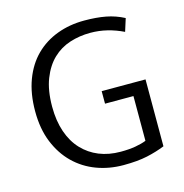

<svg xmlns="http://www.w3.org/2000/svg" viewBox="-98 -729 795 829"><g transform="rotate(-15 299.5 -314.5)"><path d="M351 -638Q405 -638 447 -630Q489 -622 527 -602L509 -545Q474 -562 437.5 -571Q401 -580 362 -580Q314 -580 270.5 -566Q227 -552 194 -520.5Q161 -489 141 -438Q121 -387 121 -314Q121 -251 138 -201.5Q155 -152 186.5 -118.5Q218 -85 261 -67.5Q304 -50 357 -50Q395 -50 423.5 -55Q452 -60 472 -68V-268H345V-324H541V-25Q504 -10 460.5 -0.5Q417 9 354 9Q290 9 234 -12Q178 -33 136 -74Q94 -115 69.5 -175Q45 -235 45 -314Q45 -393 68 -454Q91 -515 132 -555.5Q173 -596 229 -617Q285 -638 351 -638Z"/></g></svg>

Font: Mukta Light
Style: Regular
Weight: 300
Designer: Girish Dalvi and Yashodeep Gholap
Foundry: Ek Type
Version: Version 2.538;PS 1.002;hotconv 16.6.51;makeotf.lib2.5.65220;